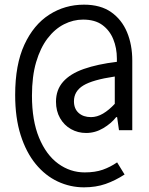

<svg xmlns="http://www.w3.org/2000/svg" viewBox="-20 -658 640 823"><path d="M340 145Q281 145 227.5 120Q174 95 133 45Q92 -5 68.5 -79Q45 -153 45 -251Q45 -381 84.5 -466.5Q124 -552 191 -595Q258 -638 340 -638Q411 -638 456.5 -606Q502 -574 524.5 -520Q547 -466 547 -398V-100H490L482 -156H478Q457 -129 422.5 -108.5Q388 -88 349 -88Q314 -88 284.5 -104.5Q255 -121 237.5 -151.5Q220 -182 220 -222Q220 -273 250.5 -307.5Q281 -342 339.5 -362.5Q398 -383 481 -393V-407Q481 -452 465.5 -490Q450 -528 418.5 -551Q387 -574 336 -574Q294 -574 254.5 -554Q215 -534 184 -493.5Q153 -453 135 -392Q117 -331 117 -248Q117 -141 147.5 -67.5Q178 6 229.5 43.5Q281 81 343 81Q388 81 420.5 69.5Q453 58 482 38L514 90Q474 116 432.5 130.5Q391 145 340 145ZM370 -156Q396 -156 421.5 -171Q447 -186 472 -213V-330Q377 -316 337 -291.5Q297 -267 297 -224Q297 -192 317 -174Q337 -156 370 -156Z"/></svg>

Font: Source Code Pro ExtraLight Medium
Style: Regular
Weight: 500
Monospace: yes
Version: Version 1.018;hotconv 1.0.116;makeotfexe 2.5.65601